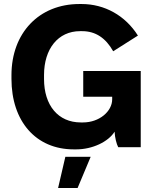

<svg xmlns="http://www.w3.org/2000/svg" viewBox="-20 -732 771 955"><path d="M347 11H359C440 11 519 -27 550 -77C551 -49 560 -14 568 0H680V-379H394V-251H538V-238C538 -178 474 -123 393 -123H382C269 -123 199 -208 199 -339V-359C199 -489 269 -577 378 -577H389C455 -577 506 -543 543 -477L666 -555C603 -655 500 -712 386 -712H375C174 -712 37 -568 37 -358V-340C37 -129 158 11 347 11ZM269 203H366L431 48H305Z"/></svg>

Font: Fixel Text Bold
Style: Bold
Weight: 700
Width: 4
Designer: AlfaBravo + MacPaw
Foundry: Kyrylo Tkachov, Marchela Mozhyna, Serhii Makarenko, Maria Weinstein, Zakhar Kryvoshyya
Version: Version 1.211